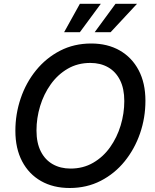

<svg xmlns="http://www.w3.org/2000/svg" viewBox="-20 -963 801 994"><path d="M340.8 10.3Q255.9 10.3 192.6 -25.6Q129.4 -61.5 94.5 -127.9Q59.6 -194.3 59.6 -286.1Q59.6 -373 87.2 -454.1Q114.7 -535.2 166.7 -599.1Q218.8 -663.1 291 -700.4Q363.3 -737.8 452.1 -737.8Q536.6 -737.8 599.6 -701.9Q662.6 -666 697.8 -599.6Q732.9 -533.2 732.9 -441.4Q732.9 -353.5 705.1 -272.7Q677.2 -191.9 625.5 -127.9Q573.7 -64 501.5 -26.9Q429.2 10.3 340.8 10.3ZM345.2 -90.3Q410.6 -90.3 462.4 -120.4Q514.2 -150.4 550 -200.9Q585.9 -251.5 604.7 -313.7Q623.5 -376 623.5 -439.9Q623.5 -504.4 601.3 -548.3Q579.1 -592.3 539.6 -614.7Q500 -637.2 447.8 -637.2Q382.3 -637.2 330.6 -607.2Q278.8 -577.1 242.7 -526.4Q206.5 -475.6 187.7 -413.6Q168.9 -351.6 168.9 -287.6Q168.9 -223.1 191.2 -179.2Q213.4 -135.3 253.2 -112.8Q293 -90.3 345.2 -90.3ZM393.6 -796.4H312L393.6 -943.4H502ZM552.7 -796.4H470.2L578.1 -943.4H689.5Z"/></svg>

Font: Inter 20pt Medium
Style: Italic
Weight: 500
Italic angle: -9.3988°
Version: Version 4.001;git-66647c0bb